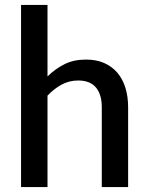

<svg xmlns="http://www.w3.org/2000/svg" viewBox="-20 -760 601 780"><path d="M173 -449.5Q204.5 -480.5 242 -499.2Q279.5 -518 329.5 -518Q371.5 -518 403.2 -504Q435 -490 456.8 -464.5Q478.5 -439 489.5 -403.2Q500.5 -367.5 500.5 -324.5V0H393.5V-324.5Q393.5 -376 369.8 -404.5Q346 -433 297.5 -433Q261.5 -433 230.8 -416.5Q200 -400 173 -371.5V0H65.5V-740H173Z"/></svg>

Font: LatoLatin Semibold
Style: Regular
Weight: 600
Designer: Lukasz Dziedzic with Adam Twardoch and Botio Nikoltchev
Foundry: tyPoland Lukasz Dziedzic
Version: Version 2.015; 2015-08-06; http://www.latofonts.com/